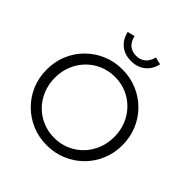

<svg xmlns="http://www.w3.org/2000/svg" viewBox="-241 -1104 1292 1292"><g transform="rotate(45 404.5 -458.0)"><path d="M404.5 11Q329.4 11 263.9 -16.5Q198.5 -44 148.7 -93.5Q99 -143 71.5 -208.5Q44 -274 44 -350Q44 -426 71.5 -491.5Q99 -557 148.7 -606.5Q198.5 -656 263.9 -683.5Q329.4 -711 404.5 -711Q479.6 -711 545.1 -683.5Q610.5 -656 660.3 -606.5Q710 -557 737.5 -491.5Q765 -426 765 -350Q765 -274 737.5 -208.5Q710 -143 660.3 -93.5Q610.5 -44 545.1 -16.5Q479.6 11 404.5 11ZM405 -60Q465 -60 516 -82Q567 -104 605.5 -143.3Q643.9 -182.6 665.5 -235.7Q687 -288.7 687 -350Q687 -412 665.5 -464.5Q644 -517 605.5 -556.5Q567 -596 516 -618Q465 -640 405 -640Q345 -640 293.5 -618Q242 -596 203.5 -556.5Q165 -517 143.5 -464.5Q122 -412 122 -350.5Q122 -289 143.5 -235.9Q165.1 -182.8 203.5 -143.4Q242 -104 293.7 -82Q345.5 -60 405 -60ZM405 -791Q345 -791 304.5 -823.5Q264 -856 251 -914L303 -927Q324 -840 405 -840Q443 -840 469.5 -862Q496 -884 507 -927L559 -914Q546 -856 505 -823.5Q464 -791 405 -791Z"/></g></svg>

Font: Red Hat Display
Style: Regular
Weight: 300
Designer: Pentagram, MCKL
Foundry: Pentagram, MCKL
Version: Version 1.023